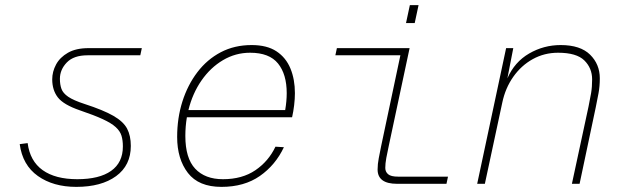

<svg xmlns="http://www.w3.org/2000/svg" viewBox="-20 -718 2440 750"><path d="M278 12Q188 12 128 -30.5Q68 -73 57 -155L88 -159Q97 -89 146.5 -53.5Q196 -18 282 -18Q368 -18 414 -50.5Q460 -83 460 -146Q460 -170 454.5 -188Q449 -206 432 -221.5Q415 -237 381.5 -252.5Q348 -268 292 -287Q228 -309 206 -337.5Q184 -366 184 -408Q184 -438 199 -466Q214 -494 245.5 -512Q277 -530 326 -530H534L528 -502H322Q268 -502 241 -474Q214 -446 214 -410Q214 -388 220 -371Q226 -354 246.5 -340Q267 -326 310 -312Q384 -288 423 -265.5Q462 -243 476.5 -215.5Q491 -188 491 -148Q491 -72 433.5 -30Q376 12 278 12Z M845 12Q756 12 714 -42.5Q672 -97 672 -183Q672 -257 692.5 -321.5Q713 -386 751 -436Q789 -486 842.5 -514Q896 -542 963 -542Q1023 -542 1060 -517.5Q1097 -493 1114.5 -450.5Q1132 -408 1132 -354Q1132 -332 1129 -307Q1126 -282 1121 -260H710Q704 -224 704 -187Q704 -100 742.5 -59Q781 -18 851 -18Q926 -18 977.5 -53Q1029 -88 1056 -145L1089 -143Q1056 -73 995 -30.5Q934 12 845 12ZM957 -512Q900 -512 851 -483Q802 -454 767 -403.5Q732 -353 716 -288H1094Q1100 -323 1100 -354Q1100 -428 1066 -470Q1032 -512 957 -512Z M1531 0Q1455 0 1455 -56Q1455 -77 1459.5 -100Q1464 -123 1469 -148L1544 -502H1290L1296 -530H1580L1499 -150Q1493 -123 1489 -101Q1485 -79 1485 -62Q1485 -47 1496 -37.5Q1507 -28 1535 -28H1730L1724 0ZM1566 -628 1581 -698H1615L1600 -628Z M1844 0 1957 -530H1985L1962 -412Q1990 -476 2047 -509Q2104 -542 2170 -542Q2247 -542 2285 -504.5Q2323 -467 2323 -412Q2323 -381 2318 -354Q2313 -327 2307 -298L2244 0H2214L2279 -302Q2285 -331 2289 -354.5Q2293 -378 2293 -408Q2293 -452 2262.5 -482Q2232 -512 2160 -512Q2106 -512 2061 -487Q2016 -462 1985 -418Q1954 -374 1942 -317L1874 0Z"/></svg>

Font: Geist Mono Thin
Style: Italic
Weight: 100
Italic angle: -12°
Monospace: yes
Designer: Basement.studio, Andrés Briganti, Mateo Zaragoza
Foundry: Basement.studio, Vercel, Andrés Briganti, Guido Ferreyra, Mateo Zaragoza
Version: Version 1.500; ttfautohint (v1.8.4.7-5d5b)